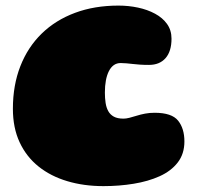

<svg xmlns="http://www.w3.org/2000/svg" viewBox="-20 -612 694 670"><path d="M341 37.5Q272.5 37.5 214.8 20.2Q157 3 114.5 -31Q72 -65 48.5 -115.5Q25 -166 25 -232.5Q25 -314.5 51 -381Q77 -447.5 125.5 -494.8Q174 -542 241.8 -567.2Q309.5 -592.5 393.5 -592.5Q428.5 -592.5 461.5 -585.5Q494.5 -578.5 521 -564.2Q547.5 -550 563 -528.2Q578.5 -506.5 578.5 -477Q578.5 -433 557.8 -409.2Q537 -385.5 500 -385.5Q481.5 -385.5 467.8 -386.5Q454 -387.5 442.8 -388.8Q431.5 -390 421.5 -391Q411.5 -392 401 -392Q387.5 -392 377.2 -384.8Q367 -377.5 360 -363.8Q353 -350 349.5 -331.2Q346 -312.5 346 -289Q346 -269.5 348.5 -253Q351 -236.5 357.8 -224.2Q364.5 -212 377.2 -205Q390 -198 411 -198Q420 -198 431.8 -201Q443.5 -204 457 -208.2Q470.5 -212.5 486.2 -215.5Q502 -218.5 519.5 -218.5Q579.5 -218.5 601.5 -191Q623.5 -163.5 623.5 -118.5Q623.5 -75 600.2 -45Q577 -15 537 3Q497 21 446.5 29.2Q396 37.5 341 37.5Z"/></svg>

Font: Gluten Thin Black
Style: Regular
Weight: 900
Version: Version 1.300